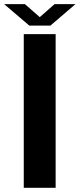

<svg xmlns="http://www.w3.org/2000/svg" viewBox="-53 -901 382 921"><path d="M-33.2 -881.3H66.4L137.7 -818.8L209 -881.3H309.1L189 -778.3H87.4ZM61 0V-737.3H213.9V0Z"/></svg>

Font: Epilogue
Style: Bold
Weight: 700
Designer: Tyler Finck
Foundry: Etcetera Type Co
Version: Version 2.112